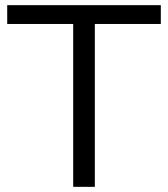

<svg xmlns="http://www.w3.org/2000/svg" viewBox="-20 -725 652 745"><path d="M264 0V-632H8V-705H604V-632H348V0Z"/></svg>

Font: Nunito Sans 12pt ExtraLight 11pt
Style: Regular
Weight: 400
Version: Version 3.101;gftools[0.9.27]